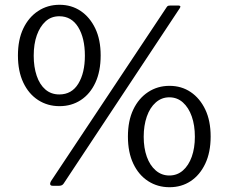

<svg xmlns="http://www.w3.org/2000/svg" viewBox="-20 -773 956 803"><path d="M689 10Q639 10 599.5 -15.5Q560 -41 537.5 -88.5Q515 -136 515 -202Q515 -268 537.5 -315Q560 -362 599.5 -388Q639 -414 689 -414Q739 -414 777.5 -388Q816 -362 838.5 -315Q861 -268 861 -202Q861 -136 838.5 -88.5Q816 -41 777.5 -15.5Q739 10 689 10ZM229 -329Q179 -329 139.5 -354.5Q100 -380 77.5 -427.5Q55 -475 55 -541Q55 -607 77.5 -654Q100 -701 139.5 -727Q179 -753 229 -753Q279 -753 317.5 -727Q356 -701 378.5 -654Q401 -607 401 -541Q401 -475 379 -427.5Q357 -380 318 -354.5Q279 -329 229 -329ZM228 -378Q280 -378 307.5 -423Q335 -468 335 -540Q335 -614 307 -659.5Q279 -705 228 -705Q194 -705 170.5 -683.5Q147 -662 134 -625.5Q121 -589 121 -540Q121 -493 133.5 -456Q146 -419 170 -398.5Q194 -378 228 -378ZM688 -39Q721 -39 745 -60Q769 -81 782 -117.5Q795 -154 795 -201Q795 -249 782 -286Q769 -323 745 -344.5Q721 -366 688 -366Q656 -366 631.5 -344.5Q607 -323 594 -285.5Q581 -248 581 -201Q581 -154 594 -117.5Q607 -81 631.5 -60Q656 -39 688 -39ZM246 -5Q240 4 227 4H201Q191 4 190 -2Q189 -8 193 -15L677 -743Q680 -748 684 -749Q688 -750 693 -750H726Q731 -750 733.5 -747.5Q736 -745 732 -739Z"/></svg>

Font: Libre Franklin Thin
Style: Regular
Weight: 400
Version: Version 3.000